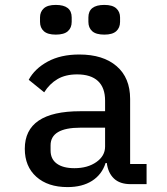

<svg xmlns="http://www.w3.org/2000/svg" viewBox="-20 -750 680 782"><path d="M415 -86H410Q395 -39 355 -13.5Q315 12 255 12Q175 12 128 -30Q81 -72 81 -144Q81 -297 307 -297H408V-340Q408 -393 379 -420Q350 -447 294 -447Q247 -447 214.5 -428Q182 -409 160 -374L97 -425Q121 -470 174 -499Q227 -528 303 -528Q400 -528 455 -480.5Q510 -433 510 -347V-82H577V0H512Q468 0 444 -23Q420 -46 415 -86ZM283 -65Q337 -65 372.5 -90Q408 -115 408 -153V-230H308Q186 -230 186 -158V-137Q186 -102 211.5 -83.5Q237 -65 283 -65ZM143 -661V-679Q143 -702 158.5 -716Q174 -730 207 -730Q272 -730 272 -679V-661Q272 -637 256.5 -623Q241 -609 207 -609Q174 -609 158.5 -623Q143 -637 143 -661ZM340 -679Q340 -730 405 -730Q438 -730 453.5 -716Q469 -702 469 -679V-661Q469 -637 453.5 -623Q438 -609 405 -609Q371 -609 355.5 -623Q340 -637 340 -661Z"/></svg>

Font: Writer Medium
Style: Regular
Weight: 500
Monospace: yes
Designer: Mike Abbink, Paul van der Laan, Pieter van Rosmalen
Foundry: Bold Monday
Version: Version 2.001 2020